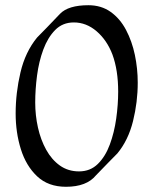

<svg xmlns="http://www.w3.org/2000/svg" viewBox="-20 -700 598 736"><path d="M233 16Q165 16 122.5 -24Q80 -64 60 -128Q40 -192 40 -265Q40 -344 58.5 -422.5Q77 -501 122 -556Q153 -587 210 -647Q242 -680 319 -680Q368 -680 404 -654.5Q440 -629 463 -585.5Q486 -542 497 -489.5Q508 -437 508 -383Q508 -309 490 -236Q472 -163 430 -112Q417 -99 396.5 -78Q376 -57 348 -28Q312 16 233 16ZM283 -43Q326 -43 355 -71.5Q384 -100 401 -146Q418 -192 425.5 -245.5Q433 -299 433 -349Q433 -390 427.5 -425.5Q422 -461 411 -491Q390 -546 350.5 -580Q311 -614 263 -614Q220 -614 191.5 -585Q163 -556 146 -510Q129 -464 122 -410.5Q115 -357 115 -307Q115 -258 125.5 -211Q136 -164 157 -126Q178 -88 209.5 -65.5Q241 -43 283 -43Z"/></svg>

Font: Luxurious Roman
Style: Regular
Weight: 400
Designer: Robert E. Leuschke
Foundry: Robert E. Leuschke
Version: Version 1.010; ttfautohint (v1.8.3)